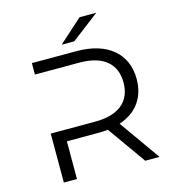

<svg xmlns="http://www.w3.org/2000/svg" viewBox="-126 -984 976 1087"><g transform="rotate(-15 362.0 -440.5)"><path d="M504 -240C605 -273 663 -350 663 -460C663 -610 555 -700 376 -700H113V-633H374C513 -633 586 -570 586 -460C586 -350 513 -287 374 -287H113V0H190V-221H376C395 -221 414 -222 431 -224L590 0H674ZM377 -757 539 -881H441L303 -757Z"/></g></svg>

Font: Montserrat-Alt1
Style: Regular
Weight: 400
Designer: Differentunic
Foundry: Differentunic
Version: Version 7.222